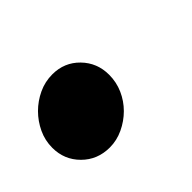

<svg xmlns="http://www.w3.org/2000/svg" viewBox="-54 -250 351 351"><g transform="rotate(-45 121.5 -74.5)"><path d="M93 -159Q124 -159 145 -137.5Q166 -116 166 -85Q166 -66 158.5 -49Q151 -32 138 -19Q125 -6 108 2Q91 10 73 10Q41 10 19.5 -11.5Q-2 -33 -2 -64Q-2 -83 6 -100Q14 -117 27 -130Q40 -143 57 -151Q74 -159 93 -159Z"/></g></svg>

Font: Rosa Sans
Style: Bold Italic
Weight: 700
Italic angle: -12°
Designer: Pentagram / MCKL
Foundry: Pentagram / MCKL
Version: Version 1.005;September 16, 2019;FontCreator 11.5.0.2425 64-